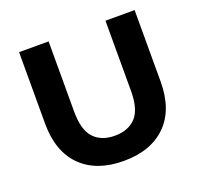

<svg xmlns="http://www.w3.org/2000/svg" viewBox="-124 -839 1035 990"><g transform="rotate(-20 394.0 -344.0)"><path d="M394 12Q245 12 161 -71Q77 -154 77 -308V-700H239V-314Q239 -214 280 -170Q321 -126 395 -126Q469 -126 510 -170Q551 -214 551 -314V-700H711V-308Q711 -154 627 -71Q543 12 394 12Z"/></g></svg>

Font: Montserrat
Style: Bold
Weight: 700
Designer: Julieta Ulanovsky
Foundry: Julieta Ulanovsky
Version: Version 9.000; ttfautohint (v1.8.4.7-5d5b)